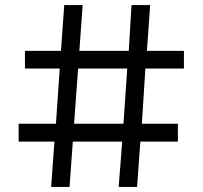

<svg xmlns="http://www.w3.org/2000/svg" viewBox="-20 -742 804 762"><path d="M563 -540H710V-470H557L543 -251H686V-180H537L524 0H451L465 -180H269L256 0H183L196 -180H54V-251H202L217 -470H79V-540H222L235 -722H308L295 -540H491L502 -722H576ZM470 -251 485 -470H290L274 -251Z"/></svg>

Font: SUIT
Style: Regular
Weight: 400
Designer: Sunn Youn; Korean Glyphs from Source Han Sans (Sandoll Communications; Soo-young Jang, Joo-yeon Kang)
Foundry: Sunn
Version: Version 1.140